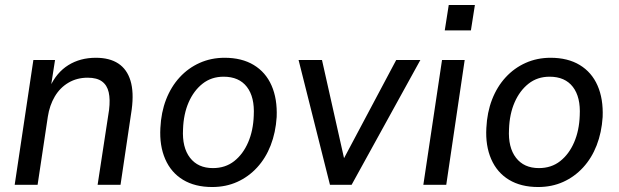

<svg xmlns="http://www.w3.org/2000/svg" viewBox="-20 -742 2487 771"><path d="M39 0 114 -501H201L184 -392H180Q207 -451 254.5 -480.5Q302 -510 365 -510Q420 -510 455 -487Q490 -464 504 -418Q518 -372 509 -303L464 0H372L418 -301Q423 -343 416.5 -371.5Q410 -400 389.5 -415Q369 -430 332 -430Q289 -430 255 -410Q221 -390 200 -354.5Q179 -319 172 -273L131 0Z M832 9Q763 9 715 -20Q667 -49 643.5 -103Q620 -157 624 -228Q627 -291 647 -342.5Q667 -394 701.5 -431.5Q736 -469 782 -489.5Q828 -510 882 -510Q951 -510 999 -481Q1047 -452 1070.5 -398.5Q1094 -345 1091 -272Q1087 -210 1067 -158.5Q1047 -107 1012.5 -69.5Q978 -32 932.5 -11.5Q887 9 832 9ZM835 -67Q885 -67 920.5 -95Q956 -123 976.5 -170.5Q997 -218 999 -278Q1003 -352 971.5 -393Q940 -434 878 -434Q829 -434 793.5 -406Q758 -378 737.5 -331Q717 -284 715 -223Q711 -150 743 -108.5Q775 -67 835 -67Z M1305 0 1179 -501H1273L1366 -87H1351L1571 -501H1668L1392 0Z M1766 -620 1782 -722H1887L1871 -620ZM1680 0 1755 -501H1846L1772 0Z M2141 9Q2072 9 2024 -20Q1976 -49 1952.5 -103Q1929 -157 1933 -228Q1936 -291 1956 -342.5Q1976 -394 2010.5 -431.5Q2045 -469 2091 -489.5Q2137 -510 2191 -510Q2260 -510 2308 -481Q2356 -452 2379.5 -398.5Q2403 -345 2400 -272Q2396 -210 2376 -158.5Q2356 -107 2321.5 -69.5Q2287 -32 2241.5 -11.5Q2196 9 2141 9ZM2144 -67Q2194 -67 2229.5 -95Q2265 -123 2285.5 -170.5Q2306 -218 2308 -278Q2312 -352 2280.5 -393Q2249 -434 2187 -434Q2138 -434 2102.5 -406Q2067 -378 2046.5 -331Q2026 -284 2024 -223Q2020 -150 2052 -108.5Q2084 -67 2144 -67Z"/></svg>

Font: Nunitoga
Style: Medium Italic
Weight: 500
Italic angle: -9°
Designer: Vernon Adams
Foundry: Vernon Adams
Version: Version 1.0